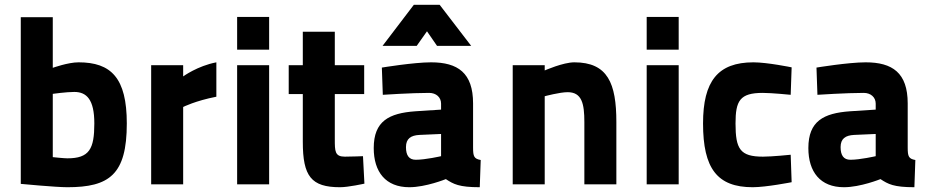

<svg xmlns="http://www.w3.org/2000/svg" viewBox="-20 -772 3893 804"><path d="M309 -511C265 -511 201 -488 201 -488V-700H67V-2C67 -2 214 12 262 12C438 12 511 -41 511 -255C511 -446 445 -511 309 -511ZM262 -109C247 -109 201 -114 201 -114V-379C201 -379 258 -387 291 -387C343 -387 375 -355 375 -255C375 -148 354 -109 262 -109Z M613 0H747V-324C747 -324 798 -350 886 -367V-511C807 -496 747 -452 747 -452V-499H613Z M973 0H1107V-499H973ZM973 -564H1107V-701H973Z M1505 -378V-499H1382V-639H1248V-499H1189V-378H1248V-178C1248 -34 1283 12 1404 12C1439 12 1506 -3 1506 -3L1500 -118C1500 -118 1452 -116 1424 -116C1382 -116 1382 -139 1382 -189V-378Z M1961 -339C1961 -467 1897 -511 1785 -511C1712 -511 1579 -489 1579 -489L1583 -375C1583 -375 1703 -383 1777 -383C1806 -383 1827 -365 1827 -338V-313L1719 -306C1609 -298 1545 -265 1545 -152C1545 -52 1595 12 1694 12C1763 12 1847 -22 1847 -22C1879 -1 1902 12 1989 12L1993 -102C1965 -107 1961 -117 1961 -154ZM1827 -211V-118C1827 -118 1762 -103 1721 -103C1693 -103 1680 -121 1680 -156C1680 -192 1701 -205 1736 -207ZM1582 -580H1725L1768 -641L1810 -580H1953L1821 -752H1713Z M2261 0V-369C2261 -369 2324 -386 2357 -386C2417 -386 2427 -337 2427 -261V0H2561V-261C2561 -423 2525 -511 2385 -511C2338 -511 2261 -477 2261 -477V-499H2127V0Z M2688 0H2822V-499H2688ZM2688 -564H2822V-701H2688Z M3135 -511C2986 -511 2924 -432 2924 -255C2924 -67 2983 12 3132 12C3188 12 3295 -9 3295 -9L3291 -124C3291 -124 3213 -116 3175 -116C3079 -116 3060 -148 3060 -255C3060 -350 3078 -383 3174 -383C3212 -383 3291 -375 3291 -375L3295 -490C3295 -490 3193 -511 3135 -511Z M3781 -339C3781 -467 3717 -511 3605 -511C3532 -511 3399 -489 3399 -489L3403 -375C3403 -375 3523 -383 3597 -383C3626 -383 3647 -365 3647 -338V-313L3539 -306C3429 -298 3365 -265 3365 -152C3365 -52 3415 12 3514 12C3583 12 3667 -22 3667 -22C3699 -1 3722 12 3809 12L3813 -102C3785 -107 3781 -117 3781 -154ZM3647 -211V-118C3647 -118 3582 -103 3541 -103C3513 -103 3500 -121 3500 -156C3500 -192 3521 -205 3556 -207Z"/></svg>

Font: TitilliumText22L
Style: 999 wt
Weight: 900
Designer: Campivisivi
Foundry: Campivisivi
Version: 1.000